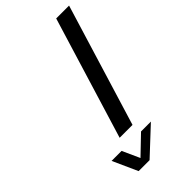

<svg xmlns="http://www.w3.org/2000/svg" viewBox="-264 -925 991 991"><g transform="rotate(-45 232.0 -429.0)"><path d="M463.7 -858H369.7L165.8 -191H259.8ZM168 -41 125 -136H52L113.4 0H193.4L339 -136H267Z"/></g></svg>

Font: Din Kursivschrift
Style: Condensed Italic Polish
Weight: 400
Version: Version 1.07